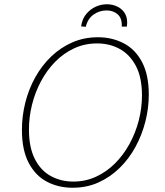

<svg xmlns="http://www.w3.org/2000/svg" viewBox="-20 -875 774 902"><path d="M321 7Q255 7 201 -21Q147 -49 115 -109.5Q83 -170 83 -265Q83 -330 99 -393.5Q115 -457 146 -512.5Q177 -568 221 -610Q265 -652 320 -676Q375 -700 440 -700Q507 -700 561.5 -671.5Q616 -643 647.5 -583Q679 -523 679 -430Q679 -367 663 -304Q647 -241 616.5 -185Q586 -129 542 -86Q498 -43 443 -18Q388 7 321 7ZM324 -22Q382 -22 431.5 -45Q481 -68 520.5 -107.5Q560 -147 588.5 -199Q617 -251 632 -309.5Q647 -368 647 -427Q647 -511 618.5 -565Q590 -619 542.5 -645Q495 -671 436 -671Q378 -671 328.5 -648Q279 -625 240 -585.5Q201 -546 173 -494Q145 -442 130.5 -383.5Q116 -325 116 -266Q116 -183 143.5 -128.5Q171 -74 218.5 -48Q266 -22 324 -22ZM482 -855Q510 -855 533.5 -843Q557 -831 569 -808Q581 -785 576 -750H552Q554 -789 533 -807.5Q512 -826 481 -826Q447 -826 419.5 -806.5Q392 -787 383 -749L361 -751Q366 -786 385 -809Q404 -832 429.5 -843.5Q455 -855 482 -855Z"/></svg>

Font: Bitter Thin ExtraLight
Style: Italic
Weight: 250
Italic angle: -9°
Version: Version 2.002